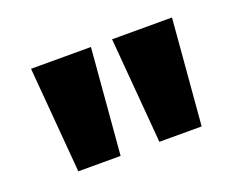

<svg xmlns="http://www.w3.org/2000/svg" viewBox="-61 -876 644 512"><g transform="rotate(-20 261.0 -620.0)"><path d="M61 -770H231L206 -470H86ZM291 -770H461L436 -470H316Z"/></g></svg>

Font: Mplus 1p ExtraBold
Style: Regular
Weight: 800
Version: Version 1.061